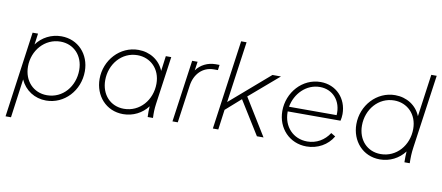

<svg xmlns="http://www.w3.org/2000/svg" viewBox="-79 -1079 3684 1601"><g transform="rotate(10 1762.5 -278.5)"><path d="M24 200H70L115 -128C154 -41 236 12 333 12C487 12 610 -120 610 -284C610 -429 509 -538 368 -538C283 -538 206 -498 158 -432L171 -526H125ZM136 -242C136 -378 235 -493 368 -493C479 -493 562 -410 562 -286C562 -148 467 -33 332 -33C218 -33 136 -120 136 -242Z M985 12C1069 12 1145 -27 1193 -91C1191 -61 1190 -34 1192 0H1237C1235 -45 1236 -77 1242 -121L1299 -526H1253L1236 -398C1201 -485 1118 -538 1020 -538C864 -538 742 -403 742 -244C742 -102 840 12 985 12ZM790 -241C790 -378 887 -493 1020 -493C1129 -493 1216 -412 1216 -286C1216 -147 1118 -33 984 -33C869 -33 790 -120 790 -241Z M1402 0H1447L1492 -320C1506 -417 1571 -487 1667 -487H1701L1707 -532H1674C1608 -532 1547 -502 1511 -451L1522 -526H1476Z M1744 0H1790L1813 -170L1941 -283L2117 0H2173L1980 -313L2228 -526H2156L1823 -238L1896 -757H1850Z M2538 12C2631 12 2716 -35 2760 -112L2723 -134C2681 -69 2614 -30 2537 -30C2418 -30 2334 -120 2334 -242V-249H2781C2785 -266 2788 -287 2788 -306C2788 -439 2694 -538 2563 -538C2408 -538 2289 -402 2289 -245C2289 -99 2394 12 2538 12ZM2338 -289C2358 -403 2449 -496 2564 -496C2674 -496 2750 -409 2741 -289Z M3159 12C3243 12 3319 -27 3368 -92C3366 -62 3365 -35 3366 0H3411C3410 -51 3411 -86 3418 -135L3506 -757H3460L3410 -398C3375 -485 3292 -538 3194 -538C3038 -538 2916 -403 2916 -244C2916 -102 3014 12 3159 12ZM2964 -241C2964 -378 3061 -493 3194 -493C3303 -493 3390 -412 3390 -286C3390 -147 3292 -33 3158 -33C3043 -33 2964 -120 2964 -241Z"/></g></svg>

Font: Mluvka ExtraLight
Style: Italic
Weight: 200
Italic angle: -8°
Designer: Modified by Jiří Krblich, Original typeface by Gumpita Rahayu
Foundry: Gumpita Rahayu & Jiří Krblich
Version: Version 2.000;Glyphs 3.1.1 (3134)